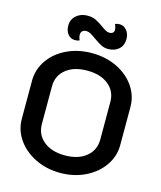

<svg xmlns="http://www.w3.org/2000/svg" viewBox="-132 -1008 935 1112"><g transform="rotate(15 335.0 -451.5)"><path d="M40 -236V-465Q40 -532 78.5 -588Q117 -644 184.5 -676.5Q252 -709 335 -709Q418 -709 485.5 -676.5Q553 -644 591.5 -588Q630 -532 630 -465V-236Q630 -169 591 -113Q552 -57 484.5 -24Q417 9 335 9Q253 9 185.5 -24Q118 -57 79 -113Q40 -169 40 -236ZM510 -238V-463Q510 -527 462.5 -565.5Q415 -604 335 -604Q255 -604 207.5 -565.5Q160 -527 160 -463V-238Q160 -174 207.5 -135Q255 -96 335 -96Q415 -96 462.5 -135Q510 -174 510 -238ZM160 -828Q160 -865 187 -888.5Q214 -912 254 -912Q283 -912 304.5 -901.5Q326 -891 351 -873Q367 -861 378 -855Q389 -849 400 -849Q414 -849 421 -855.5Q428 -862 428 -872Q428 -888 419 -906Q430 -912 446 -912Q471 -912 488.5 -891Q506 -870 506 -840Q506 -800 481 -778Q456 -756 418 -756Q394 -756 375 -766Q356 -776 329 -795Q308 -810 295.5 -817Q283 -824 270 -824Q255 -824 246.5 -816Q238 -808 238 -794Q238 -778 246 -762Q235 -756 219 -756Q193 -756 176.5 -776Q160 -796 160 -828Z"/></g></svg>

Font: K2D SemiBold
Style: Regular
Weight: 600
Designer: Katatrad Aksorn Co.,Ltd.
Foundry: Cadson Demak Co.,Ltd.
Version: Version 1.000; ttfautohint (v1.6)